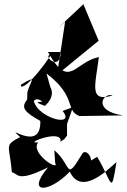

<svg xmlns="http://www.w3.org/2000/svg" viewBox="-20 -876 600 905"><path d="M283 -220 296 -237V-292L324 -371L275 -353C343 -269 136 -323 137 -417C125 -345 131 -437 178 -398C186 -393 120 -402 192 -377C285 -463 142 -524 224 -442L199 -530C345 -418 285 -357 354 -329L560 -332C412 -354 466 -442 511 -426C398 -393 429 -471 446 -607C329 -583 307 -450 206 -631H266C265 -533 175 -618 221 -618C127 -478 72 -450 79 -477C161 -527 122 -492 109 -441L108 -407C78 -369 93 -349 170 -306C175 -148 -9 -305 75 -230C-3 -189 25 -195 36 -64C66 -59 57 -13 206 -87C99 42 214 33 309 -67C365 54 498 -86 529 -112C503 49 511 -13 438 -137L311 -59C474 -65 391 -194 367 -150C286 -17 321 -95 236 -168L240 -109C263 -64 120 -155 160 -205C84 -196 278 -272 265 -208ZM287 -774C274 -691 262 -607 249 -524L445 -684L373 -856L247 -738Z"/></svg>

Font: Asimov Silicon
Style: Regular
Weight: 400
Designer: Google
Version: Version 2.000980; 2014